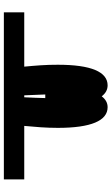

<svg xmlns="http://www.w3.org/2000/svg" viewBox="183 -768 564 970"><g transform="rotate(-90 465.0 -283.0)"><path d="M887.8 -545.5H43.7V-442.5H313.9C308.6 -385.7 304 -333.5 304 -272.4C304 -105.1 340.2 -21.3 408.4 -21.3C430.4 -21.3 448.5 -31.6 463.4 -51.1C478.3 -31.6 496.8 -21.3 518.8 -21.3C587 -21.3 622.9 -105.1 622.9 -272.4C623.2 -333.5 618.6 -385.7 613.3 -442.5H887.8ZM468.4 -442.5C470.2 -407 471.6 -372.2 472.7 -336.3H454.5C455.3 -372.2 456.7 -407 458.5 -442.5Z"/></g></svg>

Font: Karasuma Gothic
Style: Bold
Weight: 700
Designer: Rasmus Andersson / Ryoko Nishizuka
Foundry: Genbu
Version: Version 1.00